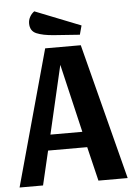

<svg xmlns="http://www.w3.org/2000/svg" viewBox="-58 -886 640 929"><g transform="rotate(-5 261.5 -421.5)"><path d="M342 -166H152L113 0H-1L181 -660H354L524 0H382ZM170 -242H325L247 -574ZM114 -787Q114 -803 122 -818Q130 -833 144 -843L366 -755L354 -711L228 -720Q175 -724 144.5 -737Q114 -750 114 -787Z"/></g></svg>

Font: Sansita Medium
Style: Regular
Weight: 500
Designer: Pablo Cosgaya
Foundry: Omnibus-Type
Version: Version 1.006